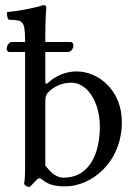

<svg xmlns="http://www.w3.org/2000/svg" viewBox="-20 -718 533 750"><path d="M174 -363C200 -386 230 -395 259 -395C320 -395 370 -321 370 -224C370 -110 324 -24 229 -24C198 -24 177 -46 157 -71V-321C157 -342 161.1 -351.6 174 -363ZM167 -394C160.7 -388.3 157 -390 157 -399V-515H246C258 -515 267 -530 267 -541C267 -546 264 -554 255 -554H157V-583C157 -648 161 -688 161 -688C161 -695 157 -698 148 -698C123 -688 48 -674 8 -671C6 -663 8 -647 14 -641C66 -638 78 -643 78 -559V-554H25C16 -554 6 -539 6 -529C6 -523 9 -515 17 -515H78V-71C78 -32 77 -14 74 0C79 8 84 12 96 12C102.1 6.2 112 -3.1 119.7 -12C130 -24 136 -24 147 -14.8C169.9 4.5 199.7 10 235 10C337 10 456 -83 456 -242C456 -364 366 -439 279 -439C236.1 -439 198 -422 167 -394Z"/></svg>

Font: Libertinus Math
Style: Regular
Weight: 400
Designer: Philipp H. Poll
Foundry: Khaled Hosny
Version: Version 6.2